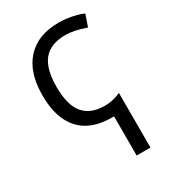

<svg xmlns="http://www.w3.org/2000/svg" viewBox="-191 -642 870 978"><g transform="rotate(-30 244.0 -152.5)"><path d="M307.1 -60.1Q354 -60.1 399.9 -81.1V240.2H318.8V9.8H307.1Q183.1 9.8 119.6 -60.3Q56.2 -130.4 56.2 -264.6Q56.2 -398.9 122.8 -471.9Q189.5 -544.9 312 -544.9Q350.6 -544.9 390.6 -536.6Q430.7 -528.3 454.1 -517.1L430.2 -448.2Q360.8 -473.1 310.1 -473.1Q223.6 -473.1 181.9 -423.1Q140.1 -373 140.1 -265.6Q140.1 -158.2 181.9 -109.1Q223.6 -60.1 307.1 -60.1Z"/></g></svg>

Font: OpenSans-Regular
Style: Regular
Weight: 400
Foundry: Ascender Corporation
Version: Version 1.10